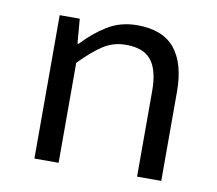

<svg xmlns="http://www.w3.org/2000/svg" viewBox="-62 -569 724 641"><g transform="rotate(10 300.0 -249.0)"><path d="M93 0V-486H161L168 -403H172Q210 -444 254 -471Q298 -498 355 -498Q441 -498 482 -448Q523 -398 523 -302V0H441V-291Q441 -360 415 -393.5Q389 -427 329 -427Q286 -427 252 -405Q218 -383 175 -339V0Z"/></g></svg>

Font: Source Code Pro
Style: Regular
Weight: 400
Monospace: yes
Designer: Paul D. Hunt, Teo Tuominen
Foundry: Adobe Systems Incorporated
Version: Version 1.018;hotconv 1.0.116;makeotfexe 2.5.65601